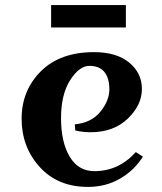

<svg xmlns="http://www.w3.org/2000/svg" viewBox="-20 -720 637 755"><path d="M351 -47Q447 -47 514 -122L542 -104Q508 -50 452 -17.5Q396 15 326 15Q207 15 136 -63.5Q65 -142 65 -253Q65 -364 140.5 -439.5Q216 -515 350 -515Q438 -515 488 -474Q538 -433 538 -370Q538 -307 482.5 -253.5Q427 -200 336 -200Q305 -200 276 -207L274 -231Q339 -237 374.5 -280.5Q410 -324 410 -368.5Q410 -413 390.5 -437Q371 -461 331.5 -461Q292 -461 256 -405Q220 -349 220 -255Q220 -161 254 -104Q288 -47 351 -47ZM181 -700H475V-612H181Z"/></svg>

Font: Croissant One
Style: Regular
Weight: 400
Designer: Eduardo Rodriguez Tunni
Foundry: Eduardo Rodriguez Tunni
Version: Version 1.001